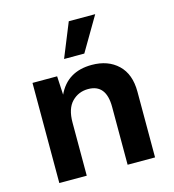

<svg xmlns="http://www.w3.org/2000/svg" viewBox="-110 -834 839 926"><g transform="rotate(-15 309.5 -371.0)"><path d="M450 -742 350 -572H249L318 -742ZM370 -510Q451 -510 500.5 -463Q550 -416 550 -328V0H413V-289Q413 -402 323 -402Q275 -402 242 -368.5Q209 -335 209 -265V0H72V-500H195L200 -407Q248 -510 370 -510Z"/></g></svg>

Font: Elaine Sans SemiBold
Style: Regular
Weight: 600
Designer: Wei Huang
Foundry: Wei Huang
Version: Version 2.001;December 24, 2019;FontCreator 12.0.0.2547 64-b